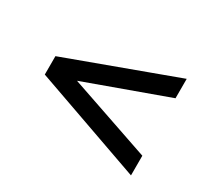

<svg xmlns="http://www.w3.org/2000/svg" viewBox="-86 -699 710 651"><g transform="rotate(30 269.0 -374.0)"><path d="M481 -563V-487L128 -359V-383L481 -262V-185L57 -335V-407Z"/></g></svg>

Font: Instrument Sans Condensed Medium
Style: Regular
Weight: 500
Width: 3
Designer: Rodrigo Fuenzalida
Foundry: fragTYPE
Version: Version 1.000;gftools[0.9.28]